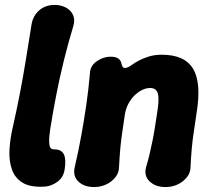

<svg xmlns="http://www.w3.org/2000/svg" viewBox="-20 -740 858 779"><path d="M163 17Q104 21 72 1.5Q40 -18 28 -53.5Q16 -89 18.5 -132.5Q21 -176 31 -220Q48 -295 61 -362.5Q74 -430 85 -498Q96 -566 108 -641Q114 -676 139 -698Q164 -720 202 -720Q227 -720 247 -709.5Q267 -699 276 -680Q285 -661 278 -636Q256 -563 239.5 -496Q223 -429 209.5 -361Q196 -293 184 -218Q179 -184 179.5 -165Q180 -146 185 -140Q190 -134 200 -134Q230 -134 239.5 -113Q249 -92 242 -51Q237 -20 213 -2.5Q189 15 163 17Z M345 -443Q346 -473 372.5 -491.5Q399 -510 429 -510Q447 -510 458.5 -503.5Q470 -497 473 -481Q475 -471 480 -466.5Q485 -462 496 -466Q503 -468 514.5 -476.5Q526 -485 544 -494.5Q562 -504 585 -511Q608 -518 636 -518Q730 -518 764 -460Q798 -402 777 -278Q771 -236 766 -203Q761 -170 758 -137Q755 -104 753 -63Q753 -39 738 -20.5Q723 -2 700.5 8.5Q678 19 652 19Q611 19 587 -4Q563 -27 573 -63Q582 -93 588 -119.5Q594 -146 599 -170Q604 -194 608 -220.5Q612 -247 617 -278Q627 -338 620.5 -360.5Q614 -383 589 -383Q568 -383 546 -369Q524 -355 508 -331Q492 -307 487 -278Q481 -236 476 -203Q471 -170 468 -137Q465 -104 463 -63Q463 -39 448 -20.5Q433 -2 410.5 8.5Q388 19 362 19Q322 19 298.5 -3Q275 -25 283 -61Q299 -130 310 -191Q321 -252 330 -313.5Q339 -375 345 -443Z"/></svg>

Font: Winky Sans
Style: Bold Italic
Weight: 700
Italic angle: -8.97852°
Designer: Simon Atzbach
Foundry: typofactur
Version: Version 1.205